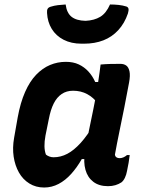

<svg xmlns="http://www.w3.org/2000/svg" viewBox="-20 -826 640 857"><path d="M274 -550Q307 -550 331.5 -538.5Q356 -527 374.5 -507Q393 -487 405 -460H434L418 -363Q397 -391 369 -406Q341 -421 306 -421Q277 -421 255.5 -406.5Q234 -392 220 -364.5Q206 -337 198 -295L183 -221Q178 -194 178.5 -173Q179 -152 185 -136Q191 -131 200 -127.5Q209 -124 219 -124Q251 -124 280.5 -139.5Q310 -155 340 -188Q370 -221 401 -274L371 -116H345Q324 -79 298 -50Q272 -21 241.5 -5Q211 11 177 11Q140 11 111 -7Q82 -25 64.5 -56Q47 -87 41 -126.5Q35 -166 43 -211L59 -302Q71 -368 92 -415.5Q113 -463 141.5 -492.5Q170 -522 203.5 -536Q237 -550 274 -550ZM429 -538Q451 -540 472.5 -540.5Q494 -541 517 -541Q533 -541 543.5 -533.5Q554 -526 558 -507.5Q562 -489 556 -457Q546 -402 535 -347Q524 -292 513 -239Q502 -186 493 -136Q494 -128 499.5 -124Q505 -120 514 -120Q522 -120 530.5 -123.5Q539 -127 547 -134H559Q557 -117 554 -99Q551 -81 547 -63Q544 -46 537.5 -32.5Q531 -19 522 -12Q510 -4 495 0.5Q480 5 462 5Q422 5 396.5 -14.5Q371 -34 361.5 -68Q352 -102 359 -145Q367 -194 376.5 -241Q386 -288 396 -335.5Q406 -383 414 -434Q417 -452 419.5 -469Q422 -486 424.5 -503.5Q427 -521 429 -538ZM362 -733Q401 -735 427.5 -751Q454 -767 471 -806Q491 -806 509.5 -804Q528 -802 544 -797Q552 -794 553.5 -787Q555 -780 551 -766Q536 -722 508 -691.5Q480 -661 441.5 -646Q403 -631 355 -631H344Q298 -631 264 -648.5Q230 -666 211 -697Q192 -728 190 -768Q189 -780 192.5 -786.5Q196 -793 206 -796Q222 -801 238.5 -803Q255 -805 273 -806Q278 -768 299.5 -751Q321 -734 362 -733Z"/></svg>

Font: Rec Mono Semicasual
Style: Bold Italic
Weight: 700
Italic angle: -10°
Version: Version 1.085; ttfautohint (v1.8.4.7-5d5b)